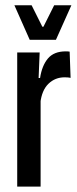

<svg xmlns="http://www.w3.org/2000/svg" viewBox="-20 -694 288 714"><path d="M130 -311 108.5 -404H129Q136 -450 158.2 -476.5Q180.5 -503 224.5 -503Q228.5 -503 231.8 -502.8Q235 -502.5 239 -502L242.5 -404.5Q238.5 -405.5 233 -406Q227.5 -406.5 220.5 -406.5Q185 -406.5 160.2 -382.5Q135.5 -358.5 130 -311ZM44 0V-499H127.5L122.5 -377L131 -360.5V0ZM90.5 -546 33.5 -674.5H97.5L137.5 -594.5H141.5L181.5 -674.5H245.5L188 -546Z"/></svg>

Font: Anek Latin Condensed Medium
Style: Regular
Weight: 500
Width: 3
Designer: Yesha Goshar
Foundry: Ek Type
Version: Version 1.003